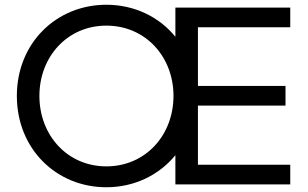

<svg xmlns="http://www.w3.org/2000/svg" viewBox="-20 -777 1299 809"><path d="M1203 -662C1203 -662 814 -662 814 -662C814 -662 814 -415 814 -415C814 -415 1183 -415 1183 -415C1183 -415 1183 -332 1183 -332C1183 -332 814 -332 814 -332C814 -332 814 -83 814 -83C814 -83 1203 -83 1203 -83C1203 -83 1203 0 1203 0C1203 0 719 0 719 0C719 0 719 -123 719 -123C650 -39 546 12 428 12C218 12 51 -149 51 -373C51 -596 218 -757 428 -757C546 -757 651 -706 719 -622C719 -622 719 -745 719 -745C719 -745 1203 -745 1203 -745C1203 -745 1203 -662 1203 -662ZM428 -76C593 -76 711 -207 711 -373C711 -537 594 -669 428 -669C263 -669 146 -537 146 -373C146 -207 264 -76 428 -76Z"/></svg>

Font: Preevio_Regular
Style: Regular
Weight: 500
Designer: Gumpita Rahayu
Foundry: Tokotype Studio
Version: ""